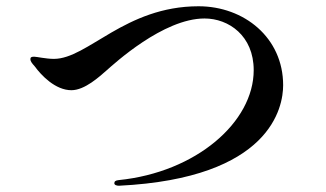

<svg xmlns="http://www.w3.org/2000/svg" viewBox="-20 -632 1040 613"><path d="M360 -39C845 -63 884 -290 884 -360C884 -512 759 -612 614 -612C379 -612 260 -444 152 -444C127 -444 97 -451 89 -451C80 -451 77 -449 77 -443C77 -437 81 -431 91 -420C112 -391 157 -344 208 -344C251 -344 298 -388 320 -407C344 -428 501 -573 633 -573C710 -573 790 -518 790 -408C790 -242 606 -82 359 -57C349 -56 345 -53 345 -47C345 -41 353 -39 360 -39Z"/></svg>

Font: Shippori Mincho OTF SemiBold
Style: Regular
Weight: 600
Designer: FONTDASU
Foundry: FONTDASU / Google Inc. / but / Adobe
Version: Version 3.300;hotconv 1.0.109;makeotfexe 2.5.65596